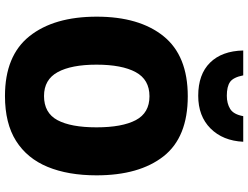

<svg xmlns="http://www.w3.org/2000/svg" viewBox="-133 -855 998 772"><g transform="rotate(90 366.0 -469.0)"><path d="M685 -358Q685 -244 651 -161.5Q617 -79 546.5 -34.5Q476 10 366 10Q204 10 125.5 -88.5Q47 -187 47 -359Q47 -530 125.5 -627.5Q204 -725 367 -725Q532 -725 608.5 -627.5Q685 -530 685 -358ZM240 -358Q240 -257 270 -202Q300 -147 366 -147Q434 -147 463 -201Q492 -255 492 -358Q492 -461 463 -516Q434 -571 367 -571Q300 -571 270 -515.5Q240 -460 240 -358ZM550 -948Q546 -866 496.5 -816.5Q447 -767 365 -767Q279 -767 232 -814.5Q185 -862 183 -948H283Q291 -908 309.5 -895Q328 -882 365 -882Q396 -882 418 -895.5Q440 -909 447 -948Z"/></g></svg>

Font: Noto Sans SemiCondensed Black
Style: Regular
Weight: 900
Width: 4
Designer: Monotype Design Team
Foundry: Monotype Imaging Inc.
Version: Version 2.013; ttfautohint (v1.8.4.7-5d5b)